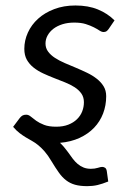

<svg xmlns="http://www.w3.org/2000/svg" viewBox="-20 -504 429 686"><path d="M279.8 -138.7Q279.8 -156.7 270.8 -169.7Q261.7 -182.6 246.6 -192.4Q231.4 -202.1 212.4 -209.7Q193.4 -217.3 173.3 -225.1Q153.3 -232.9 134.3 -241.7Q115.2 -250.5 100.1 -262.5Q85 -274.4 75.9 -290.5Q66.9 -306.6 66.9 -329.6Q66.9 -359.4 79.6 -387.5Q92.3 -415.5 116 -437Q139.6 -458.5 173.6 -471.4Q207.5 -484.4 249.5 -484.4Q295.4 -484.4 329.8 -470.2Q364.3 -456.1 389.2 -431.2L368.2 -400.4Q364.3 -395 360.4 -392.3Q356.4 -389.6 350.1 -389.6Q343.3 -389.6 335.2 -395Q327.1 -400.4 315.2 -406.5Q303.2 -412.6 286.4 -418Q269.5 -423.3 245.1 -423.3Q222.2 -423.3 203.4 -417.5Q184.6 -411.6 171.1 -401.4Q157.7 -391.1 150.1 -377.4Q142.6 -363.8 142.6 -348.6Q142.6 -332 151.9 -319.6Q161.1 -307.1 176.5 -297.1Q191.9 -287.1 211.2 -278.8Q230.5 -270.5 251 -262Q271.5 -253.4 290.8 -244.1Q310.1 -234.9 325.4 -222.9Q340.8 -210.9 350.1 -195.8Q359.4 -180.7 359.4 -160.2Q359.4 -127.4 348.4 -98.6Q337.4 -69.8 316.2 -47.6Q294.9 -25.4 264.2 -11.2Q233.4 2.9 194.3 6.3Q208 19 222.2 38.6Q231.4 51.8 239.7 62.7Q248 73.7 257.6 81.8Q267.1 89.8 278.6 94.5Q290 99.1 304.7 99.1Q318.8 99.1 329.3 95.7Q339.8 92.3 345.2 92.3Q350.6 92.3 355.5 95.5Q360.4 98.6 361.8 108.9L366.7 144.5Q346.2 152.8 328.9 157Q311.5 161.1 292 161.1Q266.1 161.1 248 156Q230 150.9 216.1 140.1Q202.1 129.4 190.2 112.5Q178.2 95.7 164.1 72.3Q151.4 50.8 139.4 37.1Q127.4 23.4 116.2 14.4Q105 5.4 94 -0.7Q83 -6.8 72 -13.4Q61 -20 49.8 -28.6Q38.6 -37.1 26.9 -50.8L50.3 -82Q54.7 -87.9 60.1 -91.1Q65.4 -94.2 73.7 -94.2Q82 -94.2 90.1 -87.4Q98.1 -80.6 109.4 -72.5Q120.6 -64.5 137.5 -57.9Q154.3 -51.3 180.7 -51.3Q205.6 -51.3 224.1 -58.6Q242.7 -65.9 255.1 -78.1Q267.6 -90.3 273.7 -106Q279.8 -121.6 279.8 -138.7Z"/></svg>

Font: Carlito
Style: Italic
Weight: 400
Italic angle: -7°
Designer: Lukasz Dziedzic
Foundry: tyPoland Lukasz Dziedzic
Version: Version 1.104